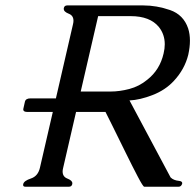

<svg xmlns="http://www.w3.org/2000/svg" viewBox="-20 -706 738 726"><path d="M351.1 -645 285.2 -359.9H398.4Q432.1 -359.9 469.2 -369.6Q506.3 -379.4 536.6 -404.3Q584.5 -441.9 598.6 -503.9Q603 -522 603 -538.6Q603 -575.7 581.1 -603.5Q547.4 -645 474.1 -645ZM625 -35.2Q636.2 -23.9 657.2 -22Q670.4 -20.5 668.9 -11.7L668.5 -10.3Q664.6 0 655.8 0H525.4Q521 0 501 -38.1Q481 -76.2 455.1 -128.9Q429.2 -181.6 401.9 -236.8Q389.6 -262.2 378.9 -282.7H267.6L218.8 -71.3Q216.8 -63.5 216.8 -57.6Q216.8 -38.1 233.9 -31.2Q253.9 -23.4 253.4 -13.2Q253.4 -11.7 253.4 -10.3Q251 0 241.2 0H75.7Q67.4 0 67.4 -6.8Q67.4 -8.3 67.9 -10.3Q70.8 -22.5 97.2 -31.2Q123.5 -40 130.9 -71.3L179.7 -282.7H83.5Q67.9 -282.7 67.9 -292Q67.9 -293.5 68.4 -295.4L74.2 -321.3Q77.1 -334 95.2 -334H191.4L255.9 -613.8Q257.8 -621.6 257.8 -627.4Q257.8 -647 240.7 -653.8Q220.7 -661.6 221.2 -672.4Q221.2 -673.8 221.2 -675.3Q223.6 -685.5 233.9 -685.5H522Q572.3 -685.5 623 -668Q673.8 -650.4 691.4 -598.6Q698.2 -577.6 698.2 -552.2Q698.2 -527.8 691.9 -499Q678.2 -443.8 637.2 -399.9Q605 -365.2 557.1 -346.7Q509.3 -328.1 469.7 -326.2Z"/></svg>

Font: Caudex
Style: Italic
Weight: 400
Italic angle: -13°
Version: Version 1.04